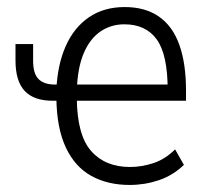

<svg xmlns="http://www.w3.org/2000/svg" viewBox="-20 -517 585 545"><path d="M348 8Q286 8 239.5 -17.5Q193 -43 167 -98Q141 -153 140 -239L152 -231H130Q76 -231 50 -259Q24 -287 24 -345V-392H74V-344Q74 -308 89.5 -292.5Q105 -277 136 -277H152L140 -261Q143 -333 166.5 -386Q190 -439 232.5 -468Q275 -497 334 -497Q392 -497 431 -470Q470 -443 489 -390Q508 -337 508 -260V-231H188L198 -238Q199 -133 239 -88Q279 -43 349 -43Q382 -43 415.5 -54Q449 -65 477 -93L502 -49Q471 -19 431 -5.5Q391 8 348 8ZM333 -448Q295 -448 265 -427.5Q235 -407 217.5 -365.5Q200 -324 198 -260L187 -277H471L456 -261Q456 -362 425 -405Q394 -448 333 -448Z"/></svg>

Font: Nunito Sans 10pt Condensed Light
Style: Regular
Weight: 300
Width: 3
Designer: Vernon Adams
Foundry: Vernon Adams
Version: Version 3.101;gftools[0.9.27]